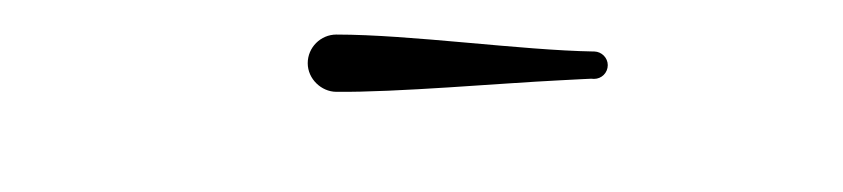

<svg xmlns="http://www.w3.org/2000/svg" viewBox="-20 -146 483 110"><path d="M223 -56ZM324.9 -100.5ZM156.3 -109.8C156.3 -100.7 164.2 -93.5 172.5 -93.4C207.2 -93 266.3 -98.3 301 -100C311.7 -100.5 317 -100.9 318.7 -100.9C318.9 -100.9 320.2 -100.8 320.3 -100.8C324.7 -100.8 328.2 -104.3 328.2 -108.7C328.2 -112.9 324.7 -116.4 320.5 -116.5C320.7 -116.5 320.1 -116.5 320.1 -116.5C278.4 -117.2 215.2 -126.2 172.7 -126.2C163.7 -126.2 156.3 -118.8 156.3 -109.8Z"/></svg>

Font: Sinatra
Style: Regular
Weight: 400
Designer: Fahmi
Version: Version 0.1